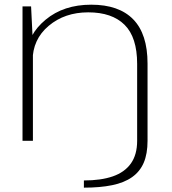

<svg xmlns="http://www.w3.org/2000/svg" viewBox="-20 -616 751 840"><path d="M347 205Q418 205 470.5 194.2Q523 183.5 557.5 159.2Q592 135 608.8 96Q625.5 57 625.5 0H580Q580 60.5 552.8 99Q525.5 137.5 473.8 155.5Q422 173.5 347 173.5ZM78.5 0H124V-425L116 -588H78.5ZM580 0H625.5V-338Q625.5 -467 563 -531.2Q500.5 -595.5 379 -595.5Q258.5 -595.5 179.5 -529.8Q100.5 -464 100.5 -381L122.5 -349Q122.5 -443.5 192.8 -502.8Q263 -562 366 -562Q470 -562 525 -507.5Q580 -453 580 -336.5Z"/></svg>

Font: Anybody Expanded ExtraLight
Style: Regular
Weight: 250
Width: 7
Version: Version 1.113;gftools[0.9.25]